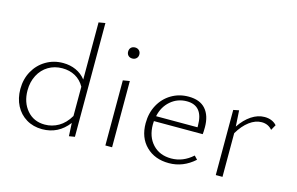

<svg xmlns="http://www.w3.org/2000/svg" viewBox="-90 -935 1790 1159"><g transform="rotate(15 805.0 -355.0)"><path d="M441 -714V-3L405 3L401 -79Q338 4 237 4Q181 4 138 -22Q95 -48 71.5 -93.5Q48 -139 48 -197Q48 -259 75.5 -308.5Q103 -358 151 -386.5Q199 -415 258 -415Q302 -415 338.5 -398.5Q375 -382 400 -350V-707ZM400 -122V-305Q378 -344 342.5 -363.5Q307 -383 262 -383Q213 -383 174.5 -360Q136 -337 114 -295Q92 -253 92 -200Q92 -125 134 -76Q176 -27 245 -27Q291 -27 331 -50Q371 -73 400 -122Z M618 -583Q618 -599 627.5 -608.5Q637 -618 653 -618Q668 -618 678 -608.5Q688 -599 688 -583Q688 -568 678 -558.5Q668 -549 653 -549Q637 -549 627.5 -558.5Q618 -568 618 -583ZM632 -407 674 -414V0H632Z M1189 -60Q1118 4 1029 4Q941 4 886.5 -49.5Q832 -103 832 -193Q832 -257 859.5 -307.5Q887 -358 935 -386.5Q983 -415 1042 -415Q1113 -415 1148.5 -374.5Q1184 -334 1184 -262Q1184 -231 1182 -218H877Q876 -211 876 -197Q876 -120 919.5 -73.5Q963 -27 1035 -27Q1109 -27 1169 -81ZM882 -250H1141V-260Q1141 -385 1039 -385Q981 -385 938 -348Q895 -311 882 -250Z M1593 -384 1574 -350Q1549 -380 1508 -380Q1469 -380 1431.5 -352Q1394 -324 1364 -273V0H1322V-407L1357 -414L1363 -314Q1395 -362 1435 -388.5Q1475 -415 1517 -415Q1565 -415 1593 -384Z"/></g></svg>

Font: Ysabeau Infant Light
Style: Regular
Weight: 300
Designer: Christian Thalmann (Catharsis Fonts)
Version: Version 0.003